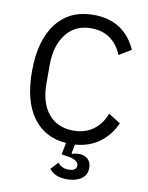

<svg xmlns="http://www.w3.org/2000/svg" viewBox="-98 -780 817 1057"><g transform="rotate(10 310.5 -251.5)"><path d="M339 -635Q250 -635 199 -570Q148 -505 148 -397V-293Q148 -185 198.5 -124Q249 -63 339 -63Q404 -63 449.5 -96.5Q495 -130 517 -189L584 -147Q553 -77 495.5 -35.5Q438 6 361 11L351 61L354 64Q374 58 393 58Q423 58 442 75.5Q461 93 461 124Q461 165 429.5 186Q398 207 350 207Q281 207 251 166L289 125Q311 153 350 153Q394 153 394 122Q394 91 326 81L298 77L311 11Q190 2 124 -89.5Q58 -181 58 -345Q58 -519 132 -614.5Q206 -710 339 -710Q510 -710 579 -557L511 -516Q489 -572 445.5 -603.5Q402 -635 339 -635Z"/></g></svg>

Font: Aneliza
Style: Regular
Weight: 400
Designer: Mike Abbink, Paul van der Laan, Pieter van Rosmalen
Foundry: Bold Monday
Version: Version 3.0